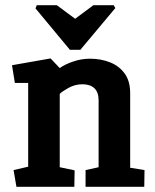

<svg xmlns="http://www.w3.org/2000/svg" viewBox="-20 -716 595 736"><path d="M121 -696H198L268 -644L338 -696H416L422 -685L288 -525H248L116 -684ZM43 0 32 -64 88 -77V-398H37L26 -466L174 -492L209 -455Q228 -469 260 -480Q292 -491 325 -491Q367 -491 402 -477Q437 -463 458 -434Q479 -405 479 -359V-73L534 -64L533 0H308V-64L358 -75V-331Q358 -363 341.5 -378Q325 -393 296 -393Q267 -393 241.5 -378.5Q216 -364 209 -356V-75L266 -63L265 0Z"/></svg>

Font: Kreon Light
Style: Regular
Weight: 300
Designer: Julia Petretta
Foundry: Julia Petretta and Eli Heuer
Version: Version 2.002